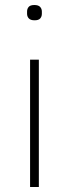

<svg xmlns="http://www.w3.org/2000/svg" viewBox="-20 -746 275 766"><path d="M118 -665Q102 -665 95 -672.5Q88 -680 88 -691V-700Q88 -711 94.5 -718.5Q101 -726 117 -726Q133 -726 140 -718.5Q147 -711 147 -700V-691Q147 -680 140.5 -672.5Q134 -665 118 -665ZM100 -508H135V0H100Z"/></svg>

Font: IBM Plex Sans Thai Looped ExtraLight
Style: Regular
Weight: 200
Designer: Mike Abbink, Paul van der Laan, Pieter van Rosmalen, Ben Mitchell, Mark Frömberg
Foundry: Bold Monday
Version: Version 1.0